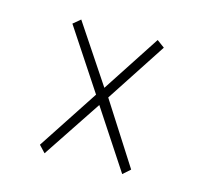

<svg xmlns="http://www.w3.org/2000/svg" viewBox="-62 -558 473 461"><g transform="rotate(15 175.0 -327.5)"><path d="M278 -161 182 -307 85 -161 69 -178 168 -329 69 -479 87 -494 183 -350 277 -494 296 -480 198 -330 296 -177Z"/></g></svg>

Font: Inconsolata ExtraCondensed ExtraLight
Style: Regular
Weight: 200
Width: 2
Monospace: yes
Designer: Raph Levien, Cyreal, Brenton Simpson
Foundry: Raph Levien, Cyreal, Google
Version: Version 3.001; ttfautohint (v1.8.2.53-6de2)